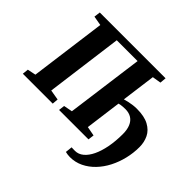

<svg xmlns="http://www.w3.org/2000/svg" viewBox="-207 -1004 1460 1460"><g transform="rotate(45 523.5 -274.0)"><path d="M710 195.5Q700.5 195.5 685 193.5Q669.5 191.5 662 189L668 133.5Q675 134 685 134.2Q695 134.5 705.5 134.5Q742 134.5 772.8 109Q803.5 83.5 825.8 37Q848 -9.5 860.2 -73Q872.5 -136.5 872.5 -213Q872.5 -261 858.5 -294.2Q844.5 -327.5 817.5 -344.5Q790.5 -361.5 752 -361.5Q737.5 -361.5 725.8 -360.5Q714 -359.5 704 -358Q694 -356.5 685 -353.5L646.5 -62.5L722 -48.5L716 0H399.5L405.5 -48.5L475.5 -62L559 -685H335L253 -62.5L335.5 -48.5L331.5 0H10L15 -48.5L82.5 -62.5L164.5 -678.5L88 -692L94.5 -743H802L797.5 -692L727.5 -680.5L691 -405.5Q711.5 -411.5 731.8 -415.8Q752 -420 772 -422.5Q792 -425 811.5 -425Q892.5 -425 941 -398.8Q989.5 -372.5 1010.8 -329Q1032 -285.5 1032 -233Q1032 -169 1017 -106.8Q1002 -44.5 974 10Q946 64.5 906.2 106Q866.5 147.5 817 171.5Q767.5 195.5 710 195.5Z"/></g></svg>

Font: Merriweather 28pt Black
Style: Italic
Weight: 900
Italic angle: -7.8°
Version: Version 2.101